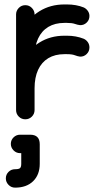

<svg xmlns="http://www.w3.org/2000/svg" viewBox="-20 -541 453 872"><path d="M137 -41.2Q137 -23.8 124.8 -11.5Q112.5 0.8 95 0.8Q77.5 0.8 65.2 -11.5Q53 -23.8 53 -41.2V-475.8Q53 -492.2 65.2 -504.9Q77.5 -517.5 95 -517.5Q112.5 -517.5 124.8 -504.9Q137 -492.2 137 -475.8ZM137 -281.8Q137 -264.2 124.8 -252Q112.5 -239.8 95 -239.8Q77.5 -239.8 65.2 -252Q53 -264.2 53 -281.8Q53 -350.8 81.2 -404.9Q109.5 -459 159 -489.9Q208.5 -520.8 272.5 -520.8H284.2Q305 -520.8 324.2 -517.4Q343.5 -514 360.2 -507.2Q371.2 -502.2 378.8 -491.6Q386.2 -481 386.2 -468.5Q386.2 -450.5 373.6 -438.4Q361 -426.2 343.5 -426.8Q332.5 -428 319.8 -432.5Q307 -437 284.2 -437H272.5Q229.8 -437 199.4 -418.8Q169 -400.5 153 -365.9Q137 -331.2 137 -281.8ZM137 -140.2Q137 -122.8 124.8 -110.6Q112.5 -98.5 95 -98.5Q77.5 -98.5 65.2 -110.6Q53 -122.8 53 -140.2Q53 -208.5 81.2 -262.6Q109.5 -316.8 159 -347.8Q208.5 -378.8 272.5 -378.8H284.2Q325.2 -378.8 360.2 -365Q371.2 -360.2 378.8 -349.6Q386.2 -339 386.2 -325.5Q386.2 -307.8 373.6 -295.5Q361 -283.2 343.5 -283.8Q332.5 -285.2 319.8 -290.1Q307 -295 284.2 -295H272.5Q229.8 -295 199.4 -276.8Q169 -258.5 153 -223.8Q137 -189 137 -140.2ZM48.5 311.2Q31 311.2 18.8 298.6Q6.5 286 6.5 269.2Q6.5 251.8 18.8 239.6Q31 227.5 48.5 227.5Q65.8 227.5 71.1 222.4Q76.5 217.2 76.5 203V154.5H71.2Q53.8 154.5 41.5 141.9Q29.2 129.2 29.2 112.5Q29.2 95.2 41.5 83Q53.8 70.8 71.2 70.8H117Q160.5 70.8 160.5 114.2V203Q160.5 252.5 130.5 281.9Q100.5 311.2 48.5 311.2Z"/></svg>

Font: Libertine-Super Thin
Style: Regular
Weight: 100
Designer: Bastien Sozeau
Foundry: NBR — Bastien Sozeau
Version: Version 2.003;gftools[0.9.33]